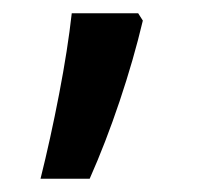

<svg xmlns="http://www.w3.org/2000/svg" viewBox="-20 -235 305 289"><path d="M188 -215 195 -204Q181 -145 160 -82.5Q139 -20 115 34H41Q56 -26 69 -93.5Q82 -161 88 -215Z"/></svg>

Font: Noto Sans Telugu UI Condensed Medium
Style: Regular
Weight: 500
Width: 3
Designer: Jelle Bosma - Monotype Design Team
Foundry: Monotype Imaging Inc.
Version: Version 2.006; ttfautohint (v1.8.4.7-5d5b)